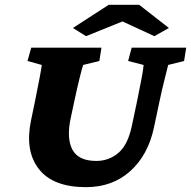

<svg xmlns="http://www.w3.org/2000/svg" viewBox="-20 -772 797 801"><path d="M110.4 -573.2H403.3L394.5 -517.6L327.1 -501Q323.2 -491.2 312.5 -448.2Q301.8 -405.3 290 -349.6L275.4 -281.2Q256.8 -196.3 281.7 -148.4Q306.6 -100.6 381.8 -100.6Q434.6 -100.6 474.1 -134.3Q513.7 -168 530.3 -248L551.8 -349.6Q563.5 -407.2 570.8 -445.8Q578.1 -484.4 579.1 -501L514.6 -517.6L529.3 -573.2H756.8L748 -517.6L681.6 -501Q677.7 -483.4 667.5 -444.3Q657.2 -405.3 645.5 -349.6L622.1 -239.3Q597.7 -125 523.4 -58.1Q449.2 8.8 338.9 8.8Q201.2 8.8 142.1 -66.9Q83 -142.6 109.4 -269.5L126 -349.6Q137.7 -407.2 145 -445.8Q152.3 -484.4 154.3 -501L94.7 -517.6ZM684.6 -655.3 624 -621.1 459 -697.3H527.3L338.9 -621.1L284.2 -655.3L433.6 -752H560.5Z"/></svg>

Font: Crimson Pro Black
Style: Italic
Weight: 900
Italic angle: -12°
Designer: Jacques Le Bailly
Foundry: Baron von Fonthausen
Version: Version 1.003